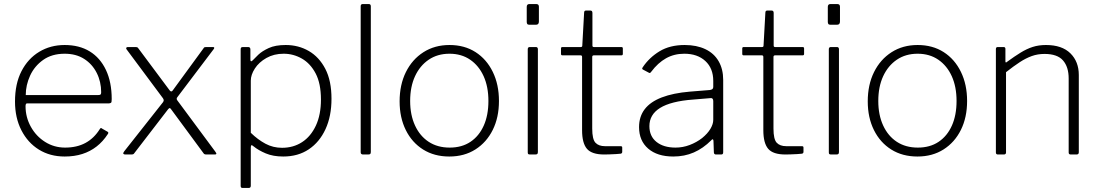

<svg xmlns="http://www.w3.org/2000/svg" viewBox="-20 -762 5422 947"><path d="M106 -238Q106 -184 132 -137Q158 -90 202.5 -62Q247 -34 301 -34Q359 -34 401.5 -57Q444 -80 472 -125Q475 -130 477.5 -130.5Q480 -131 483 -128L511 -112Q517 -108 512 -101Q488 -64 456.5 -39.5Q425 -15 386 -2.5Q347 10 299 10Q227 10 172 -24Q117 -58 85.5 -119.5Q54 -181 54 -261Q54 -349 86 -411Q118 -473 173.5 -506.5Q229 -540 299 -540Q371 -540 422.5 -508.5Q474 -477 502.5 -417Q531 -357 531 -273Q531 -266 530 -259.5Q529 -253 517 -252H113Q109 -252 107.5 -248Q106 -244 106 -238ZM462 -293Q473 -293 476 -296Q479 -299 479 -307Q479 -359 457 -402.5Q435 -446 395 -471.5Q355 -497 299 -497Q236 -497 193 -466.5Q150 -436 128.5 -389Q107 -342 107 -293Z M1042 -14Q1048 -6 1047 -3Q1046 0 1040 0H998Q987 0 984 -6L824 -223Q820 -229 817 -229Q814 -229 809 -223L642 -6Q639 0 628 0H598Q591 0 588.5 -3.5Q586 -7 593 -16L784 -258Q788 -264 787.5 -268Q787 -272 784 -277L604 -519Q601 -523 603 -526.5Q605 -530 610 -530H649Q654 -530 656.5 -529Q659 -528 662 -524L817 -316Q825 -306 832 -316L984 -524Q986 -528 989 -529Q992 -530 997 -530H1030Q1036 -530 1036.5 -527Q1037 -524 1035 -521L855 -283Q851 -279 851.5 -274Q852 -269 856 -265L1042 -14Z M1204 -530Q1215 -530 1215 -518V-469Q1215 -461 1218 -460Q1221 -459 1227 -465Q1236 -475 1254.5 -492.5Q1273 -510 1305.5 -525Q1338 -540 1389 -540Q1452 -540 1503 -510.5Q1554 -481 1584.5 -422.5Q1615 -364 1615 -275Q1615 -189 1585.5 -125Q1556 -61 1503 -25.5Q1450 10 1377 10Q1327 10 1290.5 -5.5Q1254 -21 1231 -40Q1223 -47 1220 -45.5Q1217 -44 1217 -33V154Q1217 165 1207 165H1176Q1167 165 1167 155V-517Q1167 -525 1169.5 -527.5Q1172 -530 1180 -530H1204ZM1217 -107Q1252 -73 1289.5 -53Q1327 -33 1371 -33Q1427 -33 1470 -61Q1513 -89 1538 -142.5Q1563 -196 1563 -271Q1563 -350 1537 -399.5Q1511 -449 1469 -473Q1427 -497 1379 -497Q1331 -497 1294 -476Q1257 -455 1237 -424Q1217 -393 1217 -364V-107Z M1809 -13Q1809 -6 1806.5 -3Q1804 0 1796 0H1771Q1759 0 1759 -11V-731Q1759 -742 1769 -742H1799Q1809 -742 1809 -731Z M2196 10Q2122 10 2067 -24.5Q2012 -59 1981.5 -120.5Q1951 -182 1951 -262Q1951 -344 1982 -406.5Q2013 -469 2068.5 -504.5Q2124 -540 2197 -540Q2271 -540 2325.5 -505Q2380 -470 2410.5 -407.5Q2441 -345 2441 -264Q2441 -183 2410.5 -121.5Q2380 -60 2325 -25Q2270 10 2196 10ZM2198 -34Q2258 -34 2300.5 -62.5Q2343 -91 2366 -142.5Q2389 -194 2389 -264Q2389 -334 2365.5 -386Q2342 -438 2299 -467.5Q2256 -497 2197 -497Q2138 -497 2094.5 -467.5Q2051 -438 2027 -386Q2003 -334 2003 -264Q2003 -195 2027 -143Q2051 -91 2094.5 -62.5Q2138 -34 2198 -34Z M2633 -13Q2633 -6 2630.5 -3Q2628 0 2620 0H2595Q2587 0 2585 -2.5Q2583 -5 2583 -11V-519Q2583 -530 2593 -530H2623Q2633 -530 2633 -519ZM2638 -656Q2638 -640 2624 -640H2590Q2583 -640 2580.5 -644Q2578 -648 2578 -654V-728Q2578 -742 2591 -742H2625Q2638 -742 2638 -729Z M2909 -489Q2901 -489 2901 -481V-128Q2901 -75 2917 -58Q2933 -41 2964 -41H3041Q3045 -41 3047 -39.5Q3049 -38 3049 -34V-13Q3049 -6 3042 -4Q3035 -3 3018 -2Q3001 -1 2984.5 -0.5Q2968 0 2960 0Q2899 0 2875 -28Q2851 -56 2851 -120V-481Q2851 -489 2844 -489H2754Q2747 -489 2747 -496V-523Q2747 -530 2754 -530H2845Q2852 -530 2852 -537L2861 -699Q2861 -710 2870 -710H2892Q2902 -710 2902 -698V-537Q2902 -530 2909 -530H3045Q3052 -530 3052 -523V-496Q3052 -489 3045 -489Z M3488 -70Q3448 -30 3402 -10Q3356 10 3301 10Q3222 10 3177 -29Q3132 -68 3132 -135Q3132 -187 3160 -223.5Q3188 -260 3244 -281.5Q3300 -303 3382 -310L3481 -318Q3489 -319 3493.5 -322.5Q3498 -326 3498 -333V-363Q3498 -425 3459 -461Q3420 -497 3355 -497Q3305 -497 3265 -474.5Q3225 -452 3192 -408Q3189 -404 3187 -402.5Q3185 -401 3181 -403L3151 -419Q3148 -421 3147.5 -423Q3147 -425 3150 -430Q3182 -478 3233 -509Q3284 -540 3357 -540Q3416 -540 3459 -519.5Q3502 -499 3524.5 -460Q3547 -421 3547 -368V-11Q3547 -5 3544.5 -2.5Q3542 0 3537 0H3511Q3507 0 3504 -2.5Q3501 -5 3501 -11L3499 -68Q3497 -81 3488 -70ZM3498 -263Q3498 -280 3484 -278L3400 -271Q3344 -267 3303 -256.5Q3262 -246 3235.5 -229.5Q3209 -213 3196 -190.5Q3183 -168 3183 -140Q3183 -90 3218 -62Q3253 -34 3312 -34Q3348 -34 3382 -47Q3416 -60 3443 -81Q3470 -103 3484 -126.5Q3498 -150 3498 -171V-263Z M3803 -489Q3795 -489 3795 -481V-128Q3795 -75 3811 -58Q3827 -41 3858 -41H3935Q3939 -41 3941 -39.5Q3943 -38 3943 -34V-13Q3943 -6 3936 -4Q3929 -3 3912 -2Q3895 -1 3878.5 -0.5Q3862 0 3854 0Q3793 0 3769 -28Q3745 -56 3745 -120V-481Q3745 -489 3738 -489H3648Q3641 -489 3641 -496V-523Q3641 -530 3648 -530H3739Q3746 -530 3746 -537L3755 -699Q3755 -710 3764 -710H3786Q3796 -710 3796 -698V-537Q3796 -530 3803 -530H3939Q3946 -530 3946 -523V-496Q3946 -489 3939 -489Z M4118 -13Q4118 -6 4115.5 -3Q4113 0 4105 0H4080Q4072 0 4070 -2.5Q4068 -5 4068 -11V-519Q4068 -530 4078 -530H4108Q4118 -530 4118 -519ZM4123 -656Q4123 -640 4109 -640H4075Q4068 -640 4065.5 -644Q4063 -648 4063 -654V-728Q4063 -742 4076 -742H4110Q4123 -742 4123 -729Z M4505 10Q4431 10 4376 -24.5Q4321 -59 4290.5 -120.5Q4260 -182 4260 -262Q4260 -344 4291 -406.5Q4322 -469 4377.5 -504.5Q4433 -540 4506 -540Q4580 -540 4634.5 -505Q4689 -470 4719.5 -407.5Q4750 -345 4750 -264Q4750 -183 4719.5 -121.5Q4689 -60 4634 -25Q4579 10 4505 10ZM4507 -34Q4567 -34 4609.5 -62.5Q4652 -91 4675 -142.5Q4698 -194 4698 -264Q4698 -334 4674.5 -386Q4651 -438 4608 -467.5Q4565 -497 4506 -497Q4447 -497 4403.5 -467.5Q4360 -438 4336 -386Q4312 -334 4312 -264Q4312 -195 4336 -143Q4360 -91 4403.5 -62.5Q4447 -34 4507 -34Z M4902 0Q4892 0 4892 -10V-520Q4892 -530 4901 -530H4930Q4939 -530 4939 -521V-460Q4939 -455 4941 -454Q4943 -453 4947 -457Q4984 -484 5014 -502.5Q5044 -521 5073.5 -530.5Q5103 -540 5139 -540Q5218 -540 5259.5 -499Q5301 -458 5301 -392V-11Q5301 0 5290 0H5261Q5256 0 5253.5 -2.5Q5251 -5 5251 -10V-375Q5251 -432 5223 -464Q5195 -496 5132 -496Q5098 -496 5069 -485.5Q5040 -475 5010 -455.5Q4980 -436 4942 -406V-10Q4942 0 4931 0H4902Z"/></svg>

Font: Libre Franklin ExtraLight
Style: Regular
Weight: 250
Designer: Pablo Impallari, Rodrigo Fuenzalida, Nhung Nguyen
Foundry: Impallari Type
Version: Version 3.000